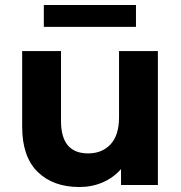

<svg xmlns="http://www.w3.org/2000/svg" viewBox="-20 -743 727 771"><path d="M614 -538V0H466V-64Q435 -29 392 -10.5Q349 8 299 8Q193 8 131 -53Q69 -114 69 -234V-538H225V-257Q225 -127 334 -127Q390 -127 424 -163.5Q458 -200 458 -272V-538ZM156 -723H526V-635H156Z"/></svg>

Font: Montserrat Alternates
Style: Bold
Weight: 700
Designer: Julieta Ulanovsky
Foundry: Julieta Ulanovsky
Version: Version 7.200